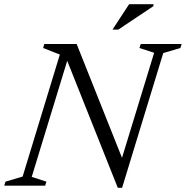

<svg xmlns="http://www.w3.org/2000/svg" viewBox="-34 -878 879 908"><path d="M550 -114 533 -99 695 -628.5 625.5 -651 631.5 -670H825L819 -651L738 -627L543.5 10H523L271.5 -621.5L290 -610.5L116 -41.5L185.5 -19L179.5 0H-14L-8 -19L73 -43L249 -620L170 -651L175.5 -670H328.5ZM498 -738 576.5 -858H691.5V-849L525.5 -738Z"/></svg>

Font: Newsreader 16pt
Style: Italic
Weight: 400
Italic angle: -17°
Designer: Hugues Gentile
Foundry: Production Type
Version: Version 1.003